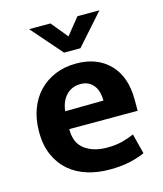

<svg xmlns="http://www.w3.org/2000/svg" viewBox="-106 -770 732 860"><g transform="rotate(-15 259.5 -339.5)"><path d="M485 -211H168V-207Q168 -146 208 -116.5Q248 -87 311 -87Q351 -87 381.5 -95Q412 -103 437 -114L461 -21Q434 -8 393 1.5Q352 11 296 11Q242 11 194.5 -3.5Q147 -18 111.5 -48Q76 -78 55 -124Q34 -170 34 -234Q34 -291 51 -337.5Q68 -384 99.5 -417Q131 -450 175 -468.5Q219 -487 273 -487Q370 -487 427.5 -428Q485 -369 485 -263ZM349 -295Q349 -314 344.5 -332Q340 -350 330 -363.5Q320 -377 305 -385Q290 -393 268 -393Q228 -393 202 -366Q176 -339 171 -293ZM310 -548H234L110 -690H209L272 -613L334 -690H436Z"/></g></svg>

Font: Ek Mukta
Style: Bold
Weight: 700
Designer: Girish Dalvi and Yashodeep Gholap
Foundry: Ek Type
Version: Version 2.538;PS 1.002;hotconv 16.6.51;makeotf.lib2.5.65220;